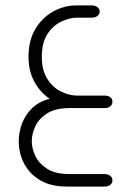

<svg xmlns="http://www.w3.org/2000/svg" viewBox="-20 -398 461 707"><path d="M163 -34Q127 -59 106 -98Q85 -137 85 -189Q85 -249 110 -291Q135 -333 175.5 -355.5Q216 -378 261 -378H318Q331 -378 339 -371.5Q347 -365 347 -356Q347 -346 339 -339.5Q331 -333 318 -333H264Q236 -333 205.5 -318.5Q175 -304 154.5 -272.5Q134 -241 134 -189Q134 -139 154.5 -107Q175 -75 205.5 -60.5Q236 -46 264 -46H365Q378 -46 386 -40Q394 -34 394 -23Q394 -13 386 -6.5Q378 0 365 0H236Q184 0 153.5 19.5Q123 39 110 67Q97 95 97 122Q97 148 110 176Q123 204 153.5 223.5Q184 243 237 243H365Q378 243 386 249.5Q394 256 394 267Q394 276 386 282.5Q378 289 365 289H226Q179 289 145.5 274.5Q112 260 90.5 235.5Q69 211 59 182Q49 153 49 123Q49 89 61 57Q73 25 98 0.5Q123 -24 163 -34Z"/></svg>

Font: Beiruti Light
Style: Regular
Weight: 300
Designer: Arlette Boutros
Foundry: Boutros
Version: Version 1.41